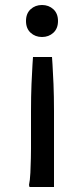

<svg xmlns="http://www.w3.org/2000/svg" viewBox="-20 -572 336 768"><path d="M188 -344Q188 -344 190 -314.5Q192 -285 194 -236Q196 -187 196 -128V176H98L96 168Q100 150 101.5 119.5Q103 89 103.5 60.5Q104 32 104 22V-128Q104 -187 106 -236Q108 -285 110 -314.5Q112 -344 112 -344ZM148 -552Q175 -552 193.5 -535Q212 -518 212 -488Q212 -458 193.5 -441Q175 -424 148 -424Q121 -424 102.5 -441Q84 -458 84 -488Q84 -518 102.5 -535Q121 -552 148 -552Z"/></svg>

Font: Kufam
Style: Regular
Weight: 400
Designer: Wael Morcos, Artur Schmal
Foundry: Original Type
Version: Version 1.301; ttfautohint (v1.8.3)